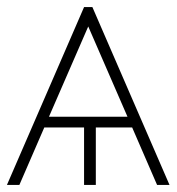

<svg xmlns="http://www.w3.org/2000/svg" viewBox="-43 -522 499 542"><path d="M330.1 -162.1H227.5V0H194.3V-162.1H82L11.7 0H-23.4L194.3 -502H217.8L435.5 0H400.4ZM316.9 -192.4 206.1 -447.3 95.2 -192.4Z"/></svg>

Font: Pretendard GOV Thin
Style: Regular
Weight: 100
Designer: Base glyphs from Inter by Rasmus Andersson; Hangeul glyphs from Noto Sans CJK(Source Han Sans) by Jang Soo-young and Kan
Foundry: Kil Hyung-jin
Version: Version 1.309